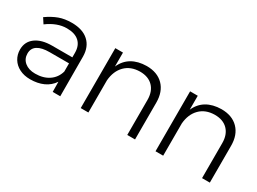

<svg xmlns="http://www.w3.org/2000/svg" viewBox="-34 -988 1949 1454"><g transform="rotate(30 941.0 -261.5)"><path d="M427 0 426 -88Q395 -42 345 -19.5Q295 3 230 3Q177 3 136.5 -17.5Q96 -38 74 -74Q52 -110 52 -155Q52 -223 104.5 -262Q157 -301 249 -301H425V-341Q425 -403 388 -437Q351 -471 280 -471Q196 -471 111 -408L81 -454Q134 -491 182 -508.5Q230 -526 292 -526Q387 -526 439 -478.5Q491 -431 492 -347L493 0ZM426 -177V-249H257Q188 -249 152 -226Q116 -203 116 -157Q116 -110 150.5 -81.5Q185 -53 242 -53Q312 -53 360.5 -85.5Q409 -118 426 -177Z M1147 -322V0H1079V-306Q1079 -380 1038 -422Q997 -464 924 -464Q843 -463 794.5 -414Q746 -365 739 -282V0H672V-524H739V-402Q766 -463 818.5 -494Q871 -525 946 -526Q1040 -526 1093.5 -471.5Q1147 -417 1147 -322Z M1801 -322V0H1733V-306Q1733 -380 1692 -422Q1651 -464 1578 -464Q1497 -463 1448.5 -414Q1400 -365 1393 -282V0H1326V-524H1393V-402Q1420 -463 1472.5 -494Q1525 -525 1600 -526Q1694 -526 1747.5 -471.5Q1801 -417 1801 -322Z"/></g></svg>

Font: TypoPRO Montserrat
Style: Regular
Weight: 300
Designer: Julieta Ulanovsky
Foundry: Julieta Ulanovsky
Version: Version 6.001